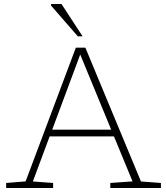

<svg xmlns="http://www.w3.org/2000/svg" viewBox="-20 -947 834 967"><path d="M690 -33 790.5 -25.5V0H535.5V-25.5L647.5 -33.5L554 -260H230L145.5 -33L247.5 -25.5V0H11V-25.5L109 -33.5L362 -707H410ZM243 -294H540L384 -672.5ZM396 -764H372L237 -919V-927H289.5Z"/></svg>

Font: Newsreader Caption ExtraLight
Style: Regular
Weight: 275
Designer: Hugues Gentile
Foundry: Production Type
Version: Version 1.001